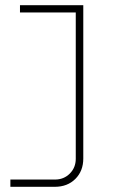

<svg xmlns="http://www.w3.org/2000/svg" viewBox="-20 -720 438 740"><path d="M20 0V-28H192Q226 -28 249 -51Q272 -74 272 -108V-685L284 -672H57V-700H301V-109Q301 -61 270.5 -30.5Q240 0 191 0Z"/></svg>

Font: SUSE Thin
Style: Regular
Weight: 250
Designer: Rene Bieder
Foundry: SUSE
Version: Version 1.000